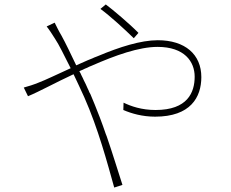

<svg xmlns="http://www.w3.org/2000/svg" viewBox="-20 -803 1040 864"><path d="M603 -655C563 -696 487 -760 456 -783L432 -763C478 -729 540 -672 582 -631L603 -655ZM531 29C511 -32 488 -109 460 -190L456 -200C448 -225 438 -250 429 -275L425 -285C413 -317 400 -348 387 -379L382 -388C380 -394 377 -400 374 -406L370 -415L366 -424C363 -430 360 -436 357 -442L353 -451C351 -456 348 -460 346 -465L342 -474L337 -482C339 -483 341 -484 342 -485L352 -489C356 -491 359 -492 362 -494L372 -498L382 -503L392 -507C499 -554 605 -592 689 -592C810 -592 856 -526 856 -458C856 -387 824 -308 680 -308C617 -308 569 -325 536 -341L535 -308C572 -292 621 -278 678 -278C837 -278 886 -365 886 -456C886 -558 813 -622 690 -622C613 -622 517 -591 424 -552L414 -548C408 -546 401 -543 395 -540L385 -536L375 -532C358 -524 340 -517 323 -509C298 -561 276 -608 256 -644C245 -662 233 -687 226 -701L190 -684C202 -669 218 -644 228 -628C245 -603 268 -555 298 -496C234 -467 185 -443 153 -431C134 -423 106 -414 87 -409L106 -370C157 -391 229 -431 311 -469C327 -437 342 -402 359 -366C422 -224 463 -70 494 41L531 29Z"/></svg>

Font: Glow Sans SC Normal ExtraLight
Style: Regular
Weight: 200
Designer: Ryoko NISHIZUKA (kana, bopomofo & ideographs); Paul D. Hunt (Latin, Greek & Cyrillic); Sandoll Communications, Soo-young
Version: Version 0.93